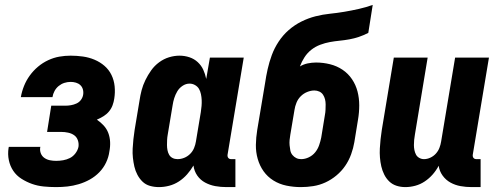

<svg xmlns="http://www.w3.org/2000/svg" viewBox="-20 -755 2040 783"><path d="M209 8Q183 8 158 5.5Q133 3 110.5 -5Q88 -13 67.5 -26Q47 -39 34 -58.5Q21 -78 16 -102Q11 -126 15 -152L16 -156H145L144 -154Q142 -141 146.5 -129.5Q151 -118 161 -111Q171 -104 183.5 -101.5Q196 -99 209 -99Q223 -99 237.5 -101.5Q252 -104 265 -110.5Q278 -117 287.5 -129.5Q297 -142 300 -156Q302 -170 297.5 -183Q293 -196 282.5 -203.5Q272 -211 258 -214Q244 -217 230 -217H172L189 -324H247Q258 -324 269.5 -326Q281 -328 292 -333Q303 -338 310 -347.5Q317 -357 319 -368Q321 -380 318 -390.5Q315 -401 307.5 -408Q300 -415 289.5 -418Q279 -421 268 -421Q255 -421 242.5 -417Q230 -413 219.5 -404.5Q209 -396 202.5 -384Q196 -372 194 -359H65Q69 -382 78 -404.5Q87 -427 101.5 -447Q116 -467 135 -483Q154 -499 176.5 -509.5Q199 -520 222 -524Q245 -528 268 -528Q293 -528 318 -524.5Q343 -521 365.5 -511.5Q388 -502 406 -486.5Q424 -471 434.5 -449.5Q445 -428 447.5 -403Q450 -378 446 -353Q444 -339 439 -325.5Q434 -312 424.5 -300.5Q415 -289 402 -281Q389 -273 375 -267Q390 -257 402.5 -243.5Q415 -230 421.5 -213Q428 -196 429 -176.5Q430 -157 426 -137Q423 -114 412.5 -92Q402 -70 385 -52.5Q368 -35 346.5 -23Q325 -11 301.5 -4Q278 3 255 5.5Q232 8 209 8Z M628 8Q609 8 591.5 3Q574 -2 561.5 -14Q549 -26 540.5 -42Q532 -58 528 -75.5Q524 -93 522 -111.5Q520 -130 521 -149Q522 -168 524 -187Q526 -206 529 -225L549 -345Q552 -366 557.5 -387Q563 -408 573 -428.5Q583 -449 596.5 -468Q610 -487 629 -501Q648 -515 669.5 -521.5Q691 -528 712 -528Q733 -528 752.5 -521.5Q772 -515 786.5 -501.5Q801 -488 809 -470.5Q817 -453 821 -433L836 -520H974L908 -124Q907 -116 911 -111Q915 -106 923 -106H940V8H904Q880 8 858 4Q836 0 816.5 -10.5Q797 -21 784.5 -39Q772 -57 769 -80Q758 -61 743 -44Q728 -27 709.5 -15Q691 -3 670 2.5Q649 8 628 8ZM704 -106Q718 -106 731.5 -111.5Q745 -117 755.5 -127.5Q766 -138 771.5 -151.5Q777 -165 779 -178L799 -298Q801 -311 802 -323Q803 -335 802.5 -347Q802 -359 799.5 -371Q797 -383 791.5 -392.5Q786 -402 775.5 -408Q765 -414 753 -414Q738 -414 724.5 -405Q711 -396 703 -382.5Q695 -369 690.5 -354.5Q686 -340 684 -326L664 -206Q662 -195 661.5 -184.5Q661 -174 661 -163.5Q661 -153 663 -142.5Q665 -132 670 -123.5Q675 -115 684 -110.5Q693 -106 704 -106Z M1207 8Q1177 8 1148 2Q1119 -4 1095 -19Q1071 -34 1055 -56.5Q1039 -79 1031 -107Q1023 -135 1023.5 -164.5Q1024 -194 1029 -225L1061 -416Q1065 -444 1071.5 -473Q1078 -502 1088.5 -530.5Q1099 -559 1116.5 -585.5Q1134 -612 1157.5 -632.5Q1181 -653 1209 -667Q1237 -681 1266.5 -688.5Q1296 -696 1325.5 -699Q1355 -702 1384.5 -707Q1414 -712 1443 -718.5Q1472 -725 1500 -735L1482 -621Q1463 -611 1443.5 -604.5Q1424 -598 1404.5 -594.5Q1385 -591 1365 -589Q1345 -587 1325.5 -583.5Q1306 -580 1286 -572.5Q1266 -565 1249.5 -552Q1233 -539 1221.5 -521Q1210 -503 1203 -484Q1218 -493 1235 -496.5Q1252 -500 1269 -500Q1298 -500 1326 -493Q1354 -486 1377 -470.5Q1400 -455 1415.5 -432Q1431 -409 1438 -382Q1445 -355 1445 -325.5Q1445 -296 1440 -267L1425 -175Q1421 -151 1412 -126Q1403 -101 1388 -79Q1373 -57 1352 -39.5Q1331 -22 1307 -11Q1283 0 1257.5 4Q1232 8 1207 8ZM1208 -106Q1224 -106 1239.5 -113.5Q1255 -121 1265.5 -134Q1276 -147 1281.5 -163Q1287 -179 1290 -194L1305 -286Q1307 -296 1307.5 -307Q1308 -318 1308 -329Q1308 -340 1305.5 -350Q1303 -360 1297.5 -368.5Q1292 -377 1282.5 -381.5Q1273 -386 1262 -386Q1248 -386 1233 -380Q1218 -374 1206.5 -362.5Q1195 -351 1189 -336Q1183 -321 1181 -307L1164 -206Q1162 -195 1161 -184Q1160 -173 1161 -162.5Q1162 -152 1164 -141.5Q1166 -131 1172.5 -123Q1179 -115 1188 -110.5Q1197 -106 1208 -106Z M1633 8Q1614 8 1597 2.5Q1580 -3 1567.5 -15Q1555 -27 1547 -43Q1539 -59 1535 -76.5Q1531 -94 1529.5 -112.5Q1528 -131 1529 -149.5Q1530 -168 1532 -187Q1534 -206 1537 -225L1586 -520H1724L1672 -206Q1670 -195 1669 -184.5Q1668 -174 1668 -163.5Q1668 -153 1670 -143Q1672 -133 1676.5 -124.5Q1681 -116 1690 -111Q1699 -106 1709 -106Q1722 -106 1735 -112Q1748 -118 1757.5 -128.5Q1767 -139 1772 -152Q1777 -165 1779 -178L1836 -520H1974L1908 -124Q1907 -116 1911 -111Q1915 -106 1923 -106H1940V8H1904Q1880 8 1858 4Q1836 0 1817 -10.5Q1798 -21 1785 -39Q1772 -57 1769 -79Q1759 -60 1744.5 -43.5Q1730 -27 1712 -15Q1694 -3 1673.5 2.5Q1653 8 1633 8Z"/></svg>

Font: Iosevka Curly Heavy
Style: Italic
Weight: 900
Italic angle: -9°
Monospace: yes
Designer: Belleve Invis
Foundry: Belleve Invis
Version: Version 22.1.2; ttfautohint (v1.8.4)